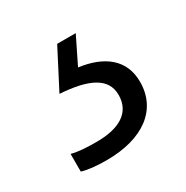

<svg xmlns="http://www.w3.org/2000/svg" viewBox="-73 -63 356 367"><g transform="rotate(-30 104.5 120.0)"><path d="M196 142C196 92 160 66 107 59L136 0H95L51 85C112 89 148 105 148 143C148 182 117 200 67 200C45 200 27 199 12 195V234C25 238 43 240 66 240C147 240 196 203 196 142Z"/></g></svg>

Font: Noto Sans Gurmukhi Light
Style: Regular
Weight: 300
Designer: Jelle Bosma - Monotype Design Team
Foundry: Monotype Imaging Inc.
Version: Version 2.004